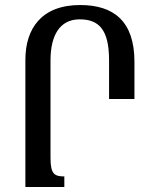

<svg xmlns="http://www.w3.org/2000/svg" viewBox="-20 -744 605 764"><path d="M299 -724C144 -724 81 -629 81 -506V0H236V-42C197 -42 181 -51 181 -115V-504C181 -602 217 -667 297 -667C373 -667 414 -627 414 -504V-350H515V-498C515 -660 432 -724 299 -724Z"/></svg>

Font: Noto Serif Armenian ExtraCondensed SemiBold
Style: Regular
Weight: 600
Width: 2
Designer: Monotype Design Team
Foundry: Monotype Imaging Inc.
Version: Version 2.008